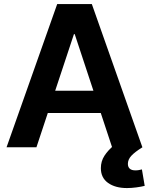

<svg xmlns="http://www.w3.org/2000/svg" viewBox="-20 -748 757 975"><path d="M165 0H13.2L270.5 -727.5H446.3L703.1 0H549.3L359.4 -574.7H355.5ZM167 -287.1H548.8V-174.3H167ZM625 207Q565.4 207 528.8 180.9Q492.2 154.8 492.2 106Q492.2 70.8 510.5 42.7Q528.8 14.6 559.1 -10.3L703.1 0Q664.6 23.9 647 43Q629.4 62 629.4 84Q629.4 100.1 638.9 108.6Q648.4 117.2 667.5 117.2Q676.8 117.2 685.3 115.7Q693.8 114.3 700.7 112.3L714.8 195.8Q697.8 200.2 672.6 203.6Q647.5 207 625 207Z"/></svg>

Font: Inter Cardless Tabular Bold
Style: Bold
Weight: 700
Designer: Rasmus Andersson
Foundry: rsms
Version: Version 4.000;git-4fc901f